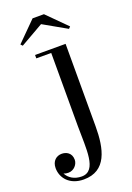

<svg xmlns="http://www.w3.org/2000/svg" viewBox="-238 -712 713 1034"><g transform="rotate(-20 118.5 -195.0)"><path d="M123.5 -605 256.5 -529.5 266.5 -540 156.5 -650H91.5L-18.5 -540L-8.5 -529.5ZM211.5 -460H36.5V-440.5H122V-20C122 107 139.5 241 49.5 241C7.5 241 -23 221 -38 192.5C-30 196 -21 197.5 -11.5 197.5C22 197.5 44.5 168.5 44.5 143C44.5 103 14 89 -11 89C-41.5 89 -68 110 -68 151C-68 207.5 -26 260 55 260C185 260 211.5 142.5 211.5 11.5Z"/></g></svg>

Font: Bodoni* 11
Style: Regular
Weight: 400
Version: Version 2.3